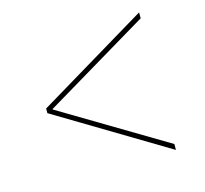

<svg xmlns="http://www.w3.org/2000/svg" viewBox="-83 -665 767 720"><g transform="rotate(-15 300.0 -305.0)"><path d="M85 -296V-314L515 -572V-549L108 -306V-304L515 -61V-38Z"/></g></svg>

Font: IBM Plex Sans Hebrew Thin
Style: Regular
Weight: 100
Designer: Mike Abbink, Paul van der Laan, Pieter van Rosmalen, Yanek Iontef
Foundry: Bold Monday
Version: Version 1.2